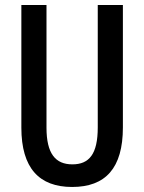

<svg xmlns="http://www.w3.org/2000/svg" viewBox="-20 -734 574 764"><path d="M469 -227V-714H369V-227C369 -121 335 -80 268 -80C201 -80 165 -122 165 -226V-714H65V-226C65 -65 136 10 267 10C400 10 469 -65 469 -227Z"/></svg>

Font: Noto Sans Hebrew ExtraCondensed Medium
Style: Regular
Weight: 500
Width: 2
Designer: Monotype Design Team
Foundry: Monotype Imaging Inc.
Version: Version 2.004